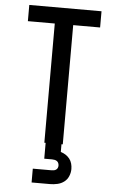

<svg xmlns="http://www.w3.org/2000/svg" viewBox="-62 -777 625 1038"><g transform="rotate(5 250.0 -257.5)"><path d="M200 0V-647H54V-735H446V-647H300V0ZM150 220V145H250Q257 145 263.5 144Q270 143 275.5 139.5Q281 136 284 130Q287 124 287 117Q287 110 284.5 103.5Q282 97 276.5 93Q271 89 264 87.5Q257 86 250 86H207V0H293V42Q307 46 319.5 54Q332 62 341 73.5Q350 85 354 99.5Q358 114 358 129Q358 149 350 168Q342 187 326 199Q310 211 290 215.5Q270 220 250 220Z"/></g></svg>

Font: Iosevka Semibold
Style: Regular
Weight: 600
Monospace: yes
Designer: Belleve Invis
Foundry: Belleve Invis
Version: Version 33.2.3; ttfautohint (v1.8.4)